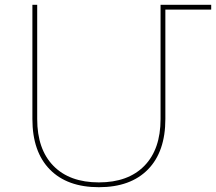

<svg xmlns="http://www.w3.org/2000/svg" viewBox="-20 -777 900 800"><path d="M860 -757V-737H669V-281Q669 -145 596.5 -71Q524 3 392 3Q260 3 187.5 -71Q115 -145 115 -281V-757H135V-281Q135 -155 202.5 -86Q270 -17 392 -17Q514 -17 581.5 -86Q649 -155 649 -281V-757Z"/></svg>

Font: Montserrat arm Thin
Style: Regular
Weight: 250
Designer: Julieta Ulanovsky
Foundry: Julieta Ulanovsky
Version: Version 6.000;PS 006.000;hotconv 1.0.88;makeotf.lib2.5.64775